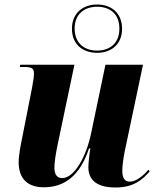

<svg xmlns="http://www.w3.org/2000/svg" viewBox="-20 -824 703 854"><path d="M412 -589C474 -589 523 -626 523 -696C523 -767 474 -804 412 -804C349 -804 300 -766 300 -696C300 -626 349 -589 412 -589ZM412 -599C358 -599 312 -629 312 -697C312 -763 357 -794 412 -794C467 -794 511 -764 511 -697C511 -629 466 -599 412 -599ZM494 10C573 10 614 -24 646 -62L640 -69C617 -42 585 -16 557 -16C535 -16 524 -32 524 -64C524 -85 528 -116 534 -147L616 -536H449L385 -230C364 -129 311 -32 257 -32C234 -32 222 -47 222 -79C222 -101 228 -141 236 -179L311 -536H70L68 -526H89C125 -526 131 -517 131 -497C131 -485 129 -468 123 -436L79 -213C72 -178 63 -134 63 -102C63 -43 90 9 175 9C265 9 335 -40 376 -164H382C379 -151 373 -97 373 -81C373 -33 399 10 494 10Z"/></svg>

Font: Noto Serif Display SemiCondensed ExtraBold
Style: Italic
Weight: 800
Width: 4
Italic angle: -12°
Designer: Monotype Design Team
Foundry: Monotype Imaging Inc.
Version: Version 2.009